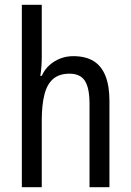

<svg xmlns="http://www.w3.org/2000/svg" viewBox="-20 -780 545 800"><path d="M154 -543Q154 -522 152.5 -502Q151 -482 148 -464H154Q166 -491 186.5 -509Q207 -527 232 -536.5Q257 -546 285 -546Q337 -546 370 -525.5Q403 -505 419.5 -463.5Q436 -422 436 -360V0H353V-347Q353 -414 333.5 -443.5Q314 -473 270 -473Q228 -473 202.5 -452Q177 -431 165.5 -387.5Q154 -344 154 -278V0H71V-760H154Z"/></svg>

Font: Noto Sans Khmer Condensed
Style: Regular
Weight: 400
Width: 3
Designer: Danh Hong and the Monotype Design Team
Foundry: Monotype Imaging Inc.
Version: Version 2.004